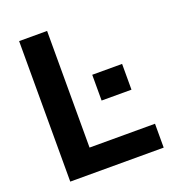

<svg xmlns="http://www.w3.org/2000/svg" viewBox="-131 -821 836 923"><g transform="rotate(-20 286.5 -359.5)"><path d="M213.9 -122.1H548.8V0H70.8V-718.8H213.9ZM345.7 -446.5H498.5V-314.7H345.7Z"/></g></svg>

Font: Min Sans VF VF
Style: Regular
Weight: 400
Designer: Jinseong-Kim, NotoSansCJK, Nunito
Foundry: Jinseong-Kim
Version: Version 1.420;Glyphs 3.1.2 (3151)